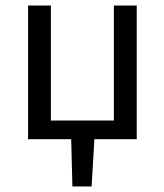

<svg xmlns="http://www.w3.org/2000/svg" viewBox="-20 -506 598 698"><path d="M243.2 171.9 238.8 0H82V-485.8H165V-67.9H394V-485.8H477.1V0H323.2L313 171.9Z"/></svg>

Font: Source Sans Pro
Style: Regular
Weight: 400
Designer: Paul D. Hunt
Foundry: Adobe Systems Incorporated
Version: Version 3.006;hotconv 1.0.111;makeotfexe 2.5.65597